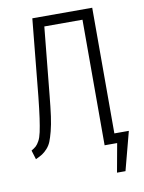

<svg xmlns="http://www.w3.org/2000/svg" viewBox="-91 -748 715 956"><g transform="rotate(-10 266.5 -270.0)"><path d="M442.9 -49.8H516.1L464.8 145H421.9L448.2 0H384.8V-634.8H191.9L158.2 -293Q152.3 -231.4 146.5 -189Q140.6 -146.5 132.3 -114.7Q124 -83 116.5 -64.5Q108.9 -45.9 95.5 -31.2Q82 -16.6 69.8 -8.8Q57.6 -1 36.1 8.8L22 -37.1Q37.1 -45.9 45.7 -53.7Q54.2 -61.5 63 -77.4Q71.8 -93.3 77.6 -120.4Q83.5 -147.5 89.4 -189Q95.2 -230.5 102.1 -295.9L140.1 -685.1H442.9Z"/></g></svg>

Font: Fira Sans Compressed Light
Style: Regular
Weight: 300
Width: 1
Designer: Carrois Corporate & Edenspiekermann AG
Foundry: Carrois Corporate GbR & Edenspiekermann AG
Version: Version 4.203;PS 004.203;hotconv 1.0.88;makeotf.lib2.5.64775